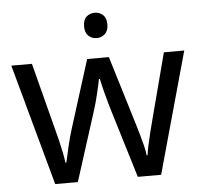

<svg xmlns="http://www.w3.org/2000/svg" viewBox="-52 -792 890 845"><g transform="rotate(-5 393.0 -369.0)"><path d="M397 -737Q417 -737 432.5 -723.5Q448 -710 448 -681Q448 -653 432.5 -639Q417 -625 397 -625Q375 -625 360 -639Q345 -653 345 -681Q345 -710 360 -723.5Q375 -737 397 -737ZM431 -303Q425 -324 419 -344.5Q413 -365 408.5 -383.5Q404 -402 400 -418Q396 -434 394 -445H390Q388 -434 384.5 -418Q381 -402 376.5 -383Q372 -364 366.5 -343.5Q361 -323 354 -302L258 -1H158L11 -537H102L176 -251Q184 -222 191 -192.5Q198 -163 203.5 -136.5Q209 -110 211 -91H215Q218 -103 222 -121Q226 -139 230.5 -159Q235 -179 240.5 -199Q246 -219 251 -235L346 -537H442L534 -235Q541 -212 548.5 -186Q556 -160 562 -135.5Q568 -111 570 -92H574Q576 -109 581.5 -134.5Q587 -160 594.5 -190.5Q602 -221 610 -251L685 -537H775L626 -1H523Z"/></g></svg>

Font: ubangla85
Style: Book
Weight: 400
Designer: Jelle Bosma - Monotype Design Team
Foundry: Monotype Imaging Inc.
Version: Version 2.003